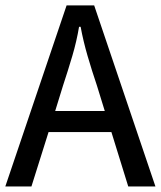

<svg xmlns="http://www.w3.org/2000/svg" viewBox="-24 -686 593 707"><path d="M361.8 -277.3 333 -370.6Q314.5 -425.3 298.6 -479.7Q282.7 -534.2 272.9 -587.4H267.1Q258.3 -534.2 242.2 -479.7Q226.1 -425.3 208 -370.6L179.2 -277.3ZM386.2 -199.7H154.8L91.8 0.5H-4.4L221.2 -666H322.8L548.3 0.5H448.2Z"/></svg>

Font: Pyidaungsu Numbers
Style: Regular
Weight: 400
Designer: Sun Tun
Foundry: MCF
Version: Version 1.083; ttfautohint (v1.8.2)